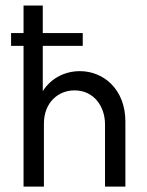

<svg xmlns="http://www.w3.org/2000/svg" viewBox="-20 -687 540 707"><path d="M66.7 0H141.7V-231.2C141.7 -311.1 195.8 -354.2 254.2 -354.2C325.7 -354.2 366.7 -295.1 366.7 -229.2V0H441.7V-239.6C441.7 -356.9 362.5 -425 274.3 -425C218.8 -425 168.1 -399.3 137.5 -351.4V-518.1H284.7V-565.3H137.5V-666.7H66.7V-565.3H20.8V-518.1H66.7Z"/></svg>

Font: Afacad
Style: Regular
Weight: 400
Designer: Kristian Moeller
Foundry: Dicotype
Version: Version 1.000